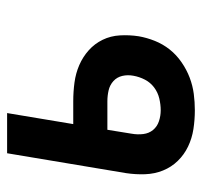

<svg xmlns="http://www.w3.org/2000/svg" viewBox="-34 -526 568 540"><g transform="rotate(-90 250.0 -256.0)"><path d="M210 8Q183 8 157 4Q131 0 108 -11Q85 -22 67.5 -40Q50 -58 40.5 -81.5Q31 -105 30 -131.5Q29 -158 33 -185L89 -520H202L171 -334H235Q262 -334 288 -330.5Q314 -327 337 -317Q360 -307 378.5 -290.5Q397 -274 408 -251.5Q419 -229 420.5 -202.5Q422 -176 418 -150Q414 -127 405 -104.5Q396 -82 381 -63Q366 -44 345 -29.5Q324 -15 301.5 -6.5Q279 2 256 5Q233 8 210 8ZM210 -88Q226 -88 243 -92Q260 -96 274 -106.5Q288 -117 296 -132.5Q304 -148 307 -165Q310 -181 306.5 -196Q303 -211 292 -221Q281 -231 266 -234.5Q251 -238 235 -238H155L144 -170Q141 -153 143 -137Q145 -121 154.5 -109.5Q164 -98 179 -93Q194 -88 210 -88Z"/></g></svg>

Font: Iosevka
Style: Bold Italic
Weight: 700
Italic angle: -9°
Monospace: yes
Designer: Belleve Invis
Foundry: Belleve Invis
Version: Version 32.5.0; ttfautohint (v1.8.4)